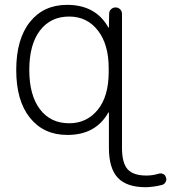

<svg xmlns="http://www.w3.org/2000/svg" viewBox="-20 -576 716 803"><path d="M269.5 -60.5Q342.8 -60.5 388.7 -116.7Q434.6 -172.9 434.6 -275.4V-291Q434.6 -390.6 389.2 -448.7Q343.8 -506.8 269.5 -506.8Q191.4 -506.8 147 -448.2Q102.5 -389.6 102.5 -283.7Q102.5 -177.7 147 -119.1Q191.4 -60.5 269.5 -60.5ZM435.5 -103.5Q435.5 -105.5 434.1 -106Q432.6 -106.4 432.6 -104.5Q379.9 -11.7 262.7 -11.7Q261.7 -11.7 260.7 -11.7Q163.1 -11.7 105.5 -83Q47.9 -154.3 47.9 -283.2Q47.9 -412.1 105 -483.9Q162.1 -555.7 260.7 -555.7Q379.9 -555.7 432.6 -461.9Q432.6 -460 434.1 -460.4Q435.5 -460.9 435.5 -462.9L436.5 -518.6Q436.5 -529.3 444.3 -537.1Q452.1 -544.9 463.4 -544.9Q474.6 -544.9 482.4 -537.1Q490.2 -529.3 490.2 -517.6V42Q490.2 105.5 513.7 131.8Q537.1 158.2 592.8 158.2Q618.2 158.2 643.6 150.4Q653.3 147.5 662.6 151.9Q671.9 156.2 673.8 166Q675.8 169.9 675.8 173.8Q675.8 179.7 672.9 184.6Q668 194.3 658.2 197.3Q624 206.1 589.8 207Q509.8 207 472.7 167.5Q435.5 127.9 435.5 42Z"/></svg>

Font: Gen Jyuu Gothic Light
Style: Regular
Weight: 200
Designer: [Source Han Sans]
Ryoko NISHIZUKA  (kana & ideographs); Paul D. Hunt (Latin, Greek & Cyrillic); Wenlong ZHANG  (bopomofo
Version: Version 1.002.20150607